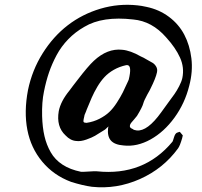

<svg xmlns="http://www.w3.org/2000/svg" viewBox="-20 -808 858 817"><path d="M505.9 -189Q467.8 -191.9 451.9 -210Q436 -228 439.9 -263.2Q440.4 -264.2 440.9 -266.6Q441.4 -269 441.9 -270L436 -265.1Q426.8 -255.9 425.8 -255.9Q397 -237.8 384.3 -230.2Q371.6 -222.7 347.4 -214.1Q323.2 -205.6 305.2 -208Q279.8 -209.5 258.8 -231.9Q218.8 -269 230 -335Q238.3 -377 274.9 -421.9Q279.8 -429.2 290.8 -443.1Q301.8 -457 309.1 -466.8Q355 -526.9 379.4 -549.3Q437 -603 500 -596.2Q534.7 -593.3 579.1 -567.9Q592.8 -562 600.1 -557.1Q621.1 -545.9 629.9 -540.3Q638.7 -534.7 644.8 -524.2Q650.9 -513.7 647.9 -500Q643.1 -476.1 620.1 -430.2Q618.7 -426.3 606.9 -405.8Q592.8 -379.9 589.8 -368.2Q585.9 -352.5 563 -314.9Q558.6 -308.6 551 -300.3Q543.5 -292 538.8 -286.1Q534.2 -280.3 533.2 -275.9Q531.7 -270 533.7 -266.4Q535.6 -262.7 544.9 -258.8Q549.3 -254.4 562 -252.9Q607.4 -248.5 666 -330.1Q675.8 -344.2 694.1 -368.9Q712.4 -393.6 722.4 -407.7Q732.4 -421.9 742.4 -441.2Q752.4 -460.4 755.9 -476.1Q765.1 -520.5 746.1 -562.7Q727.1 -605 687 -648.9Q627 -717.8 546.9 -725.1Q416 -740.2 338.9 -693.8Q300.3 -671.9 270.5 -641.1Q240.7 -610.4 220.9 -573.5Q201.2 -536.6 188.5 -499.5Q175.8 -462.4 167 -418Q157.7 -374 159.2 -314Q160.6 -265.6 169.2 -228.8Q177.7 -191.9 195.8 -160.2Q213.9 -128.4 246.1 -107.4Q278.3 -86.4 324.2 -77.1Q329.6 -76.2 357.7 -78.1Q385.7 -80.1 392.1 -79.1Q591.8 -58.1 713.9 -205.1Q715.3 -206.5 720.2 -223.1Q725.1 -239.7 732.9 -243.2Q734.4 -243.7 739 -245.4Q743.7 -247.1 745.1 -247.1L757.8 -231.9Q755.4 -222.2 754.9 -219.2Q745.6 -187.5 737.8 -176.8Q674.8 -90.3 575.4 -46.1Q476.1 -2 371.1 -13.2Q331.5 -18.6 282.2 -34.2Q208 -62 159.7 -120.1Q111.3 -178.2 96.4 -255.4Q81.5 -332.5 99.1 -424.8Q116.7 -509.8 161.6 -581.3Q206.5 -652.8 268.3 -700.4Q330.1 -748 407.5 -771Q484.9 -793.9 564.9 -785.2Q581.5 -783.7 603 -778.8Q657.2 -767.6 699 -736.3Q740.7 -705.1 764.2 -660.4Q787.6 -615.7 794.4 -559.8Q801.3 -503.9 785.2 -442.9Q766.6 -368.2 722.4 -307.4Q678.2 -246.6 620.6 -214.6Q563 -182.6 505.9 -189ZM348.1 -285.2Q377.9 -289.6 403.1 -302.5Q428.2 -315.4 444.8 -331.1Q461.4 -346.7 477.3 -371.3Q493.2 -396 502.7 -415Q512.2 -434.1 524.9 -462.4Q526.9 -466.8 527.8 -469.2Q542 -527.8 522.9 -530.8H517.1Q487.8 -524.4 464.4 -511Q440.9 -497.6 424.6 -480Q408.2 -462.4 394.3 -439Q380.4 -415.5 370.1 -392.1Q359.9 -368.7 348.6 -340.8Q347.2 -336.4 346.2 -334Q340.8 -322.8 339.8 -318.8Q339.4 -314.9 338.1 -310.3Q336.9 -305.7 336.4 -303Q335.9 -300.3 335.4 -297.1Q335 -293.9 335 -292.5Q335 -291 335.7 -289.3Q336.4 -287.6 337.9 -286.9Q339.4 -286.1 341.8 -286.1Z"/></svg>

Font: Sonetni venez Italic
Style: Regular
Weight: 400
Italic angle: -14°
Designer: Alja Herlah
Foundry: Type Salon
Version: Version 1.000;hotconv 1.0.109;makeotfexe 2.5.65596